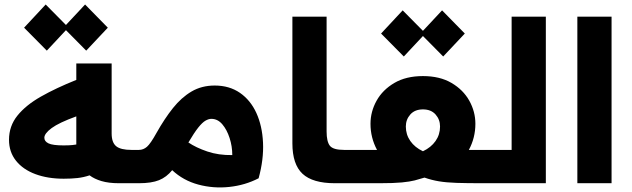

<svg xmlns="http://www.w3.org/2000/svg" viewBox="-20 -814 2807 853"><path d="M263 -20Q192 -20 137 -40.5Q82 -61 51 -100Q20 -139 20 -193Q20 -254 57.5 -300.5Q95 -347 162 -385Q229 -423 319 -459V-532H476V-221Q476 -181 496 -164.5Q516 -148 564 -148H592V0H509Q463 0 431 -9.5Q399 -19 378 -35Q351 -26 324 -23Q297 -20 263 -20ZM177 -202Q177 -186 195.5 -177Q214 -168 263 -168Q272 -168 286.5 -168.5Q301 -169 319 -172Q319 -175 319 -179V-297Q242 -269 209.5 -245Q177 -221 177 -202ZM188 -589 87 -691 183 -794 273 -703 358 -794 459 -691 363 -589 273 -680Z M592 0V-148H597Q617 -148 633 -162Q649 -176 675 -223Q711 -287 748.5 -334Q786 -381 831 -407.5Q876 -434 934 -434Q999 -434 1046 -401.5Q1093 -369 1119 -312Q1145 -255 1148.5 -180.5Q1152 -106 1129 -22Q1069 9 998.5 16.5Q928 24 861 6Q794 -12 745 -58Q720 -27 686.5 -13.5Q653 0 597 0ZM919 -286Q907 -286 893 -278Q879 -270 861 -247.5Q843 -225 817 -181Q851 -158 901 -141Q951 -124 1012 -125Q1012 -164 1000 -201Q988 -238 967.5 -262Q947 -286 919 -286Z M1468 0Q1369 0 1324 -42Q1279 -84 1279 -177V-740H1431V-230Q1431 -185 1445.5 -166.5Q1460 -148 1509 -148H1547V0Z M1547 0V-148H1655Q1626 -202 1626 -264Q1626 -318 1653 -366.5Q1680 -415 1732 -445.5Q1784 -476 1859 -476Q1934 -476 1986 -445.5Q2038 -415 2065 -366.5Q2092 -318 2092 -264Q2092 -202 2063 -148H2152V0H2122Q2054 0 2008.5 -1.5Q1963 -3 1930 -8.5Q1897 -14 1866 -25Q1844 -18 1822.5 -12.5Q1801 -7 1765.5 -3.5Q1730 0 1666 0ZM1859 -142Q1895 -159 1915 -187.5Q1935 -216 1935 -252Q1935 -283 1915 -305.5Q1895 -328 1859 -328Q1823 -328 1803 -305.5Q1783 -283 1783 -252Q1783 -216 1803 -187.5Q1823 -159 1859 -142ZM1774 -563 1673 -665 1769 -768 1859 -677 1944 -768 2045 -665 1949 -563 1859 -654Z M2152 0V-148H2253V-740H2405V0Z M2545 -740H2697V0H2545Z"/></svg>

Font: Readex Pro bold
Style: Bold
Weight: 700
Designer: Bonnie Shaver-Troup, Thomas Jockin
Foundry: Lexend
Version: Version 1.200; ttfautohint (v1.8.3)